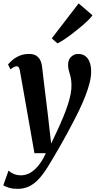

<svg xmlns="http://www.w3.org/2000/svg" viewBox="-48 -892 586 1162"><path d="M73 -461Q70 -479 65.2 -485Q60.5 -491 53 -491Q45 -491 35 -485.5Q25 -480 15.5 -472L0.5 -502Q11 -514.5 28.5 -529.5Q46 -544.5 71 -555Q96 -565.5 128.5 -565.5Q152.5 -565.5 168.8 -556.5Q185 -547.5 194.5 -529.8Q204 -512 207 -485.5Q211 -449 215.5 -412.2Q220 -375.5 224.5 -338.5Q229 -301.5 233.5 -264.5Q238 -227.5 242.5 -190.5L261.5 -23L300.5 -105.5Q319.5 -146.5 335.2 -184.8Q351 -223 362.2 -257.5Q373.5 -292 379.5 -322.8Q385.5 -353.5 384.5 -380.5Q384 -408.5 379 -428Q374 -447.5 369.2 -463.2Q364.5 -479 364 -496Q363 -530 382 -547.8Q401 -565.5 423.5 -565.5Q451.5 -565.5 468.8 -552.2Q486 -539 494.5 -516Q503 -493 503.5 -464Q504.5 -432 495 -393Q485.5 -354 468.2 -310Q451 -266 427.5 -217.5Q412.5 -187 393.8 -151Q375 -115 354.8 -77.8Q334.5 -40.5 313.8 -4.5Q293 31.5 274.2 63.2Q255.5 95 240.5 119Q210 168 181.2 197Q152.5 226 122.5 238.5Q92.5 251 57.5 251Q29.5 251 9.2 245Q-11 239 -28 230L3.5 140.5Q17 153 36.2 161Q55.5 169 79.5 169Q105.5 169 131.2 155.8Q157 142.5 182 113Q207 83.5 229.5 35H160.5ZM265.5 -660 428 -871.5 511.5 -799.5Q505.5 -789.5 487.8 -771.8Q470 -754 445.2 -733Q420.5 -712 393.5 -691.2Q366.5 -670.5 341.8 -654Q317 -637.5 299.5 -629.5Z"/></svg>

Font: Merriweather 24pt SemiCondensed
Style: Bold Italic
Weight: 700
Width: 4
Italic angle: -7.8°
Designer: Eben Sorkin
Foundry: Eben Sorkin
Version: Version 2.101